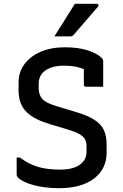

<svg xmlns="http://www.w3.org/2000/svg" viewBox="-20 -965 640 1003"><path d="M320 -718Q388 -718 438 -702Q488 -686 512 -662Q519 -656 519 -645V-512H429Q418 -512 418 -523V-604Q375 -622 315 -622Q254 -622 218 -597.5Q182 -573 182 -526V-505Q182 -470 200.5 -448.5Q219 -427 277 -410L373 -381Q435 -363 471 -340.5Q507 -318 522 -286.5Q537 -255 537 -209V-168Q537 -83 471.5 -32.5Q406 18 288 18Q215 18 157 2.5Q99 -13 73 -38Q70 -42 68.5 -45.5Q67 -49 67 -56V-142H84Q129 -108 177.5 -93.5Q226 -79 294 -79Q362 -79 397 -104.5Q432 -130 432 -171V-200Q432 -222 424.5 -236.5Q417 -251 396.5 -263.5Q376 -276 335 -288L239 -317Q176 -336 140.5 -361.5Q105 -387 91 -419.5Q77 -452 77 -492V-534Q77 -588 107.5 -629.5Q138 -671 192.5 -694.5Q247 -718 320 -718ZM371 -945H486Q492 -945 494 -940Q496 -935 492 -930Q473 -909 459.5 -893Q446 -877 433 -862Q420 -847 403.5 -828Q387 -809 363 -781Q357 -775 347 -775H264Q293 -820 317.5 -859.5Q342 -899 371 -945Z"/></svg>

Font: Recursive Mn Lnr St Med
Style: Regular
Weight: 500
Monospace: yes
Version: Version 1.079;hotconv 1.0.112;makeotfexe 2.5.65598; ttfautoh